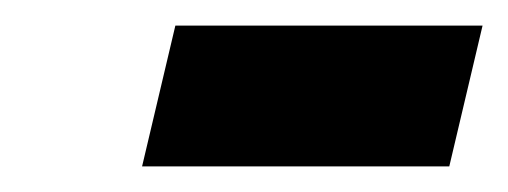

<svg xmlns="http://www.w3.org/2000/svg" viewBox="-20 -330 397 150"><path d="M117 -310H357L331 -200H91Z"/></svg>

Font: Miedinger
Style: Bold-Italic
Weight: 700
Italic angle: -13°
Version: Version 001.000